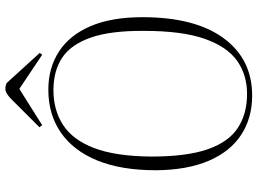

<svg xmlns="http://www.w3.org/2000/svg" viewBox="-142 -803 959 715"><g transform="rotate(-90 337.5 -445.5)"><path d="M61 -344Q61 -474 97.5 -563Q134 -652 201.5 -698.5Q269 -745 361 -745Q442 -745 503 -705.5Q564 -666 597.5 -588Q631 -510 631 -395Q631 -199 553 -92.5Q475 14 339 14Q256 14 193.5 -26.5Q131 -67 96.5 -147Q62 -227 61 -344ZM112 -361Q112 -230 139 -152Q166 -74 218.5 -39.5Q271 -5 345 -5Q416 -5 468.5 -42Q521 -79 550.5 -163Q580 -247 580 -388Q581 -513 555 -587Q529 -661 480 -693.5Q431 -726 359 -726Q285 -726 229.5 -690Q174 -654 143.5 -574Q113 -494 112 -361ZM498 -777 491 -768 364 -853 229 -768 221 -778 325 -882Q348 -905 364 -905Q376 -905 386 -900Z"/></g></svg>

Font: Display Extralight
Style: Italic
Weight: 200
Italic angle: -2°
Designer: Latin by Veronika Burian and Jose Scaglione. Greek by Irene Vlachou. Cyrillic by Vera Evstafieva
Foundry: TypeTogether
Version: Version 3.002